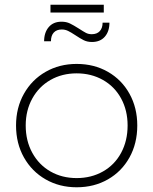

<svg xmlns="http://www.w3.org/2000/svg" viewBox="-20 -793 649 814"><path d="M562 -261Q562 -185 529 -125.5Q496 -66 437.5 -32.5Q379 1 305 1Q232 1 173.5 -32.5Q115 -66 81.5 -125.5Q48 -185 48 -261Q48 -336 81.5 -395.5Q115 -455 173.5 -488.5Q232 -522 305 -522Q379 -522 437.5 -488.5Q496 -455 529 -395.5Q562 -336 562 -261ZM89 -261Q89 -196 117 -145Q145 -94 194 -66Q243 -38 305 -38Q367 -38 416.5 -66Q466 -94 493.5 -145Q521 -196 521 -261Q521 -325 493.5 -375.5Q466 -426 416.5 -454Q367 -482 305 -482Q243 -482 194 -454Q145 -426 117 -375.5Q89 -325 89 -261ZM370 -615Q350 -615 335 -622.5Q320 -630 299 -644Q281 -656 268.5 -662Q256 -668 242 -668Q220 -668 208 -655Q196 -642 196 -618H167Q167 -655 186.5 -678Q206 -701 241 -701Q261 -701 276.5 -693.5Q292 -686 314 -672Q334 -659 344.5 -653.5Q355 -648 369 -648Q391 -648 403 -661Q415 -674 415 -697H444Q444 -660 424.5 -637.5Q405 -615 370 -615ZM194 -773H420V-740H194Z"/></svg>

Font: Argentum Sans ExtraLight
Style: Regular
Weight: 275
Designer: Julieta Ulanovsky (Modified by Cristiano Sobral)
Foundry: Julieta Ulanovsky
Version: Version 1.000; ttfautohint (v1.5.65-e2d9)